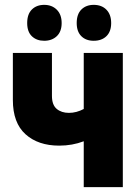

<svg xmlns="http://www.w3.org/2000/svg" viewBox="-20 -771 570 791"><path d="M325 0V-189Q278 -171 224 -171Q137 -171 85 -218Q33 -265 33 -359V-553H194V-376Q194 -339 213.5 -322.5Q233 -306 264 -306Q295 -306 325 -322V-553H486V0ZM366 -603Q334 -603 315 -622Q296 -641 296 -676Q296 -713 315.5 -732Q335 -751 366 -751Q399 -751 418.5 -731Q438 -711 438 -676Q438 -641 418.5 -622Q399 -603 366 -603ZM162 -603Q131 -603 111.5 -621.5Q92 -640 92 -676Q92 -713 111.5 -732Q131 -751 162 -751Q194 -751 214 -731Q234 -711 234 -676Q234 -641 214 -622Q194 -603 162 -603Z"/></svg>

Font: Noto Sans Mono Condensed Black
Style: Regular
Weight: 900
Width: 3
Designer: Monotype Design Team
Foundry: Monotype Imaging Inc.
Version: Version 2.014